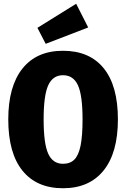

<svg xmlns="http://www.w3.org/2000/svg" viewBox="-20 -983 671 1021"><path d="M607 -348Q607 -171 531 -76.5Q455 18 315 18Q175 18 99.5 -75.5Q24 -169 24 -348Q24 -524 99.5 -618.5Q175 -713 315 -713Q456 -713 531.5 -620Q607 -527 607 -348ZM212 -348Q212 -219 236.5 -165.5Q261 -112 315 -112Q353 -112 375.5 -134.5Q398 -157 408.5 -208.5Q419 -260 419 -348Q419 -476 394.5 -529.5Q370 -583 315 -583Q261 -583 236.5 -529.5Q212 -476 212 -348ZM385 -963 449 -837 223 -750 179 -835Z"/></svg>

Font: Fira Sans Condensed ExtraBold
Style: Regular
Weight: 800
Width: 3
Designer: Carrois Corporate & Edenspiekermann AG
Foundry: Carrois Corporate GbR & Edenspiekermann AG
Version: Version 4.203